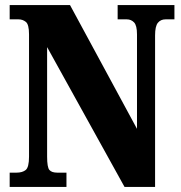

<svg xmlns="http://www.w3.org/2000/svg" viewBox="-20 -734 712 754"><path d="M18 0V-56H45Q68 -56 81 -66.5Q94 -77 94 -119V-599Q94 -638 81.5 -648Q69 -658 53 -658H18V-714H255L518 -228V-599Q518 -634 506.5 -646Q495 -658 478 -658H442V-714H665V-658H630Q611 -658 600 -644.5Q589 -631 589 -595V0H469L165 -549V-119Q165 -77 174 -66.5Q183 -56 205 -56H241V0Z"/></svg>

Font: Noto Serif Tamil ExtraCondensed Black
Style: Regular
Weight: 900
Width: 2
Designer: Indian Type Foundry, Tom Grace, and the Monotype Design Team
Foundry: Monotype Imaging Inc.
Version: Version 2.004; ttfautohint (v1.8.4.7-5d5b)